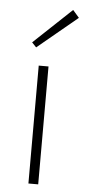

<svg xmlns="http://www.w3.org/2000/svg" viewBox="-53 -751 345 782"><g transform="rotate(5 120.0 -360.0)"><path d="M214 -720 59 -574 77 -555 240 -690ZM134 -482H94V0H134Z"/></g></svg>

Font: Exo 2 Extra Light
Style: Regular
Weight: 250
Designer: Natanael Gama
Version: Version 1.001;PS 001.001;hotconv 1.0.88;makeotf.lib2.5.64775